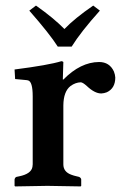

<svg xmlns="http://www.w3.org/2000/svg" viewBox="-20 -666 441 688"><path d="M236.8 -499H187Q158.2 -544.4 85 -627.9L108.9 -646Q171.4 -602.1 210.9 -562Q246.6 -599.6 314 -646L337.9 -627.9Q269.5 -551.8 236.8 -499ZM207 -380.9Q268.6 -443.4 335 -443.8Q372.6 -443.8 388.2 -409.7Q392.6 -398.4 393.1 -388.2Q393.1 -349.6 362.8 -335.4Q353 -331.5 342.8 -331.1Q319.3 -331.1 291 -357.9Q276.9 -370.6 269.5 -371.1Q250.5 -370.6 232.9 -357.9Q207.5 -338.4 207 -288.1V-77.1Q207 -49.8 236.3 -39.6Q244.1 -36.6 254.9 -34.2L263.2 -32.2Q270.5 -28.8 271 -22.9V0L269 2Q268.1 2 149.9 0L34.2 2L32.2 0V-22.9Q33.7 -30.3 39.1 -32.2L48.8 -34.2Q91.8 -43 96.2 -67.9Q96.7 -72.8 97.2 -77.1V-320.8Q97.2 -373.5 80.6 -377.9Q77.6 -378.4 75.2 -378.9L34.2 -382.8L32.2 -417Q154.3 -432.6 200.2 -446.8Q205.6 -445.8 207 -443.8L205.1 -380.9Z"/></svg>

Font: Linux Libertine O
Style: Semibold
Weight: 700
Designer: Philipp H. Poll
Foundry: Philipp H. Poll
Version: Version 5.0.0